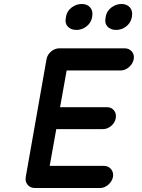

<svg xmlns="http://www.w3.org/2000/svg" viewBox="-20 -940 710 962"><path d="M155 2Q132 2 118.5 -14Q105 -30 109 -53L213 -643Q217 -666 236 -682Q255 -698 278 -698H279H280H604Q627 -698 640.5 -682Q654 -666 650 -643Q645 -620 626 -603.5Q607 -587 585 -587H314L281 -403H515Q538 -403 551 -387Q564 -371 560 -348Q556 -325 537 -309Q518 -293 495 -293H262L229 -109H500Q523 -109 536.5 -92.5Q550 -76 546 -53Q541 -30 522 -14Q503 2 481 2H156ZM589 -920Q616 -920 631 -902.5Q646 -885 641 -858L640 -851Q634 -824 611.5 -807Q589 -790 562 -790Q534 -790 518.5 -807Q503 -824 509 -851L510 -858Q515 -885 538 -902.5Q561 -920 589 -920ZM390 -920Q417 -920 432 -902.5Q447 -885 442 -858L441 -851Q435 -824 412.5 -807Q390 -790 363 -790Q335 -790 319.5 -807Q304 -824 310 -851L311 -858Q316 -885 339 -902.5Q362 -920 390 -920Z"/></svg>

Font: Quicksand
Style: Bold Italic
Weight: 700
Italic angle: -12°
Designer: Andrew Paglinawan
Foundry: Andrew Paglinawan
Version: 1.002